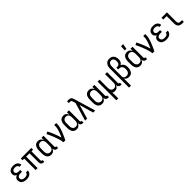

<svg xmlns="http://www.w3.org/2000/svg" viewBox="581 -2939 5339 5339"><g transform="rotate(-45 3250.0 -270.0)"><path d="M247 8Q224 8 200 5Q176 2 153.5 -5.5Q131 -13 110.5 -26.5Q90 -40 76 -59.5Q62 -79 55 -102Q48 -125 48 -149Q48 -170 53.5 -190Q59 -210 72 -226Q85 -242 102.5 -253Q120 -264 139 -271Q123 -278 108.5 -288.5Q94 -299 83 -313.5Q72 -328 68 -345.5Q64 -363 64 -381Q64 -403 70 -425Q76 -447 89 -464.5Q102 -482 120.5 -495Q139 -508 160 -515.5Q181 -523 203 -525.5Q225 -528 247 -528Q269 -528 290.5 -525.5Q312 -523 333 -515.5Q354 -508 372 -495.5Q390 -483 403 -465.5Q416 -448 423 -427Q430 -406 430 -384V-382H352V-383Q352 -401 342.5 -417Q333 -433 317 -442.5Q301 -452 283 -455Q265 -458 247 -458Q229 -458 210.5 -454.5Q192 -451 176 -441.5Q160 -432 151 -415.5Q142 -399 142 -380Q142 -368 146 -356Q150 -344 158.5 -335Q167 -326 178 -320Q189 -314 201 -311Q213 -308 225.5 -306.5Q238 -305 250 -305H306V-235H250Q236 -235 222 -234Q208 -233 194 -229Q180 -225 167.5 -218.5Q155 -212 145 -202Q135 -192 130.5 -178.5Q126 -165 126 -150Q126 -129 136.5 -110Q147 -91 165.5 -80Q184 -69 205 -65.5Q226 -62 247 -62Q268 -62 288 -65Q308 -68 326 -78Q344 -88 356 -105Q368 -122 368 -143H446V-142Q446 -119 438 -96.5Q430 -74 415.5 -55.5Q401 -37 381 -24.5Q361 -12 339 -4.5Q317 3 294 5.5Q271 8 247 8Z M924 8Q903 8 882.5 2.5Q862 -3 846 -17Q830 -31 823 -51.5Q816 -72 816 -93V-450H684V0H607V-450H543V-520H957V-450H893V-93Q893 -87 895 -81Q897 -75 901.5 -70.5Q906 -66 912 -64Q918 -62 924 -62H940V8Z M1219 8Q1194 8 1169.5 1Q1145 -6 1125 -21Q1105 -36 1091.5 -57Q1078 -78 1070 -101.5Q1062 -125 1059 -150Q1056 -175 1056 -200V-320Q1056 -345 1059 -370Q1062 -395 1070 -418.5Q1078 -442 1091.5 -463Q1105 -484 1125 -499Q1145 -514 1169.5 -521Q1194 -528 1219 -528Q1242 -528 1264.5 -522Q1287 -516 1305.5 -502.5Q1324 -489 1337 -469.5Q1350 -450 1358 -429V-520H1436V-93Q1436 -87 1438 -81Q1440 -75 1444.5 -70.5Q1449 -66 1455 -64Q1461 -62 1467 -62H1482V8H1467Q1446 8 1425.5 2.5Q1405 -3 1389 -16.5Q1373 -30 1365.5 -50Q1358 -70 1358 -91Q1350 -70 1337 -50.5Q1324 -31 1305.5 -17.5Q1287 -4 1264.5 2Q1242 8 1219 8ZM1249 -62Q1266 -62 1282.5 -66Q1299 -70 1312 -80Q1325 -90 1334.5 -104.5Q1344 -119 1349 -134.5Q1354 -150 1356 -166.5Q1358 -183 1358 -200V-320Q1358 -337 1356 -353.5Q1354 -370 1349 -385.5Q1344 -401 1334.5 -415.5Q1325 -430 1312 -440Q1299 -450 1282.5 -454Q1266 -458 1249 -458Q1232 -458 1215.5 -454Q1199 -450 1185 -440.5Q1171 -431 1160.5 -417Q1150 -403 1144 -387Q1138 -371 1136 -354Q1134 -337 1134 -320V-200Q1134 -183 1136 -166Q1138 -149 1144 -133Q1150 -117 1160.5 -103Q1171 -89 1185 -79.5Q1199 -70 1215.5 -66Q1232 -62 1249 -62Z M1699 0Q1699 -33 1691 -65Q1683 -97 1674 -129Q1665 -161 1654.5 -192Q1644 -223 1632.5 -254Q1621 -285 1609 -315.5Q1597 -346 1584 -376Q1571 -406 1556.5 -436Q1542 -466 1527 -495L1595 -528Q1621 -481 1643 -432Q1665 -383 1684.5 -333Q1704 -283 1722 -232.5Q1740 -182 1754 -130Q1766 -157 1778 -184.5Q1790 -212 1800.5 -239.5Q1811 -267 1821 -295Q1831 -323 1839 -351.5Q1847 -380 1852.5 -409Q1858 -438 1858 -468V-520H1936V-468Q1936 -427 1926.5 -386Q1917 -345 1904.5 -305.5Q1892 -266 1877 -227.5Q1862 -189 1845.5 -151Q1829 -113 1812 -75Q1795 -37 1776 0Z M2219 8Q2194 8 2169.5 1Q2145 -6 2125 -21Q2105 -36 2091.5 -57Q2078 -78 2070 -101.5Q2062 -125 2059 -150Q2056 -175 2056 -200V-320Q2056 -345 2059 -370Q2062 -395 2070 -418.5Q2078 -442 2091.5 -463Q2105 -484 2125 -499Q2145 -514 2169.5 -521Q2194 -528 2219 -528Q2242 -528 2264.5 -522Q2287 -516 2305.5 -502.5Q2324 -489 2337 -469.5Q2350 -450 2358 -429V-520H2436V-93Q2436 -87 2438 -81Q2440 -75 2444.5 -70.5Q2449 -66 2455 -64Q2461 -62 2467 -62H2482V8H2467Q2446 8 2425.5 2.5Q2405 -3 2389 -16.5Q2373 -30 2365.5 -50Q2358 -70 2358 -91Q2350 -70 2337 -50.5Q2324 -31 2305.5 -17.5Q2287 -4 2264.5 2Q2242 8 2219 8ZM2249 -62Q2266 -62 2282.5 -66Q2299 -70 2312 -80Q2325 -90 2334.5 -104.5Q2344 -119 2349 -134.5Q2354 -150 2356 -166.5Q2358 -183 2358 -200V-320Q2358 -337 2356 -353.5Q2354 -370 2349 -385.5Q2344 -401 2334.5 -415.5Q2325 -430 2312 -440Q2299 -450 2282.5 -454Q2266 -458 2249 -458Q2232 -458 2215.5 -454Q2199 -450 2185 -440.5Q2171 -431 2160.5 -417Q2150 -403 2144 -387Q2138 -371 2136 -354Q2134 -337 2134 -320V-200Q2134 -183 2136 -166Q2138 -149 2144 -133Q2150 -117 2160.5 -103Q2171 -89 2185 -79.5Q2199 -70 2215.5 -66Q2232 -62 2249 -62Z M2551 0 2710 -535 2687 -614Q2684 -624 2680 -634Q2676 -644 2668.5 -652Q2661 -660 2650 -662.5Q2639 -665 2629 -665H2576V-735H2629Q2651 -735 2673 -731.5Q2695 -728 2713 -715.5Q2731 -703 2741.5 -683.5Q2752 -664 2759 -643Q2760 -640 2760.5 -638Q2761 -636 2762 -633L2949 0H2868L2751 -415L2632 0Z M3219 8Q3194 8 3169.5 1Q3145 -6 3125 -21Q3105 -36 3091.5 -57Q3078 -78 3070 -101.5Q3062 -125 3059 -150Q3056 -175 3056 -200V-320Q3056 -345 3059 -370Q3062 -395 3070 -418.5Q3078 -442 3091.5 -463Q3105 -484 3125 -499Q3145 -514 3169.5 -521Q3194 -528 3219 -528Q3242 -528 3264.5 -522Q3287 -516 3305.5 -502.5Q3324 -489 3337 -469.5Q3350 -450 3358 -429V-520H3436V-93Q3436 -87 3438 -81Q3440 -75 3444.5 -70.5Q3449 -66 3455 -64Q3461 -62 3467 -62H3482V8H3467Q3446 8 3425.5 2.5Q3405 -3 3389 -16.5Q3373 -30 3365.5 -50Q3358 -70 3358 -91Q3350 -70 3337 -50.5Q3324 -31 3305.5 -17.5Q3287 -4 3264.5 2Q3242 8 3219 8ZM3249 -62Q3266 -62 3282.5 -66Q3299 -70 3312 -80Q3325 -90 3334.5 -104.5Q3344 -119 3349 -134.5Q3354 -150 3356 -166.5Q3358 -183 3358 -200V-320Q3358 -337 3356 -353.5Q3354 -370 3349 -385.5Q3344 -401 3334.5 -415.5Q3325 -430 3312 -440Q3299 -450 3282.5 -454Q3266 -458 3249 -458Q3232 -458 3215.5 -454Q3199 -450 3185 -440.5Q3171 -431 3160.5 -417Q3150 -403 3144 -387Q3138 -371 3136 -354Q3134 -337 3134 -320V-200Q3134 -183 3136 -166Q3138 -149 3144 -133Q3150 -117 3160.5 -103Q3171 -89 3185 -79.5Q3199 -70 3215.5 -66Q3232 -62 3249 -62Z M3564 215V-520H3642V-200Q3642 -183 3644 -166.5Q3646 -150 3651 -134.5Q3656 -119 3665.5 -105Q3675 -91 3688 -81Q3701 -71 3717 -66.5Q3733 -62 3750 -62Q3767 -62 3783 -66.5Q3799 -71 3812 -81Q3825 -91 3834.5 -105Q3844 -119 3849 -134.5Q3854 -150 3856 -166.5Q3858 -183 3858 -200V-520H3936V-93Q3936 -87 3938 -81Q3940 -75 3944.5 -70.5Q3949 -66 3955 -64Q3961 -62 3967 -62H3982V8H3967Q3946 8 3925.5 2.5Q3905 -3 3889 -16.5Q3873 -30 3865.5 -50Q3858 -70 3858 -91Q3850 -70 3837 -51Q3824 -32 3805.5 -18Q3787 -4 3764.5 2Q3742 8 3720 8Q3698 8 3677 3Q3656 -2 3638 -14Q3640 16 3641 46.5Q3642 77 3642 107V215Z M4064 215V-535Q4064 -561 4067.5 -587Q4071 -613 4080.5 -637Q4090 -661 4106 -682Q4122 -703 4143.5 -717Q4165 -731 4191 -737Q4217 -743 4243 -743Q4268 -743 4292.5 -738Q4317 -733 4338.5 -720Q4360 -707 4376.5 -687.5Q4393 -668 4402.5 -645Q4412 -622 4416 -597Q4420 -572 4420 -547Q4420 -524 4416.5 -501Q4413 -478 4403 -457.5Q4393 -437 4376.5 -420Q4360 -403 4340 -392Q4366 -381 4387.5 -361.5Q4409 -342 4422 -317Q4435 -292 4439.5 -264Q4444 -236 4444 -208Q4444 -182 4441 -156.5Q4438 -131 4430 -106.5Q4422 -82 4408 -60Q4394 -38 4374 -22Q4354 -6 4328.5 1Q4303 8 4277 8Q4257 8 4237 4Q4217 0 4198.5 -9Q4180 -18 4165.5 -32.5Q4151 -47 4142 -65V215ZM4247 -62Q4265 -62 4283 -66Q4301 -70 4315.5 -81Q4330 -92 4340 -107.5Q4350 -123 4356 -140Q4362 -157 4364 -175Q4366 -193 4366 -211Q4366 -229 4364 -246.5Q4362 -264 4356 -280.5Q4350 -297 4340 -311.5Q4330 -326 4316 -336Q4302 -346 4285 -350.5Q4268 -355 4250 -355H4207V-425H4250Q4271 -425 4291 -435Q4311 -445 4322.5 -463Q4334 -481 4338 -502.5Q4342 -524 4342 -545Q4342 -568 4337.5 -591Q4333 -614 4320.5 -633Q4308 -652 4287 -662.5Q4266 -673 4243 -673Q4227 -673 4211 -668Q4195 -663 4183 -652.5Q4171 -642 4162.5 -628Q4154 -614 4149.5 -598.5Q4145 -583 4143.5 -567Q4142 -551 4142 -535V-142Q4143 -123 4152 -106.5Q4161 -90 4176.5 -80Q4192 -70 4210 -66Q4228 -62 4247 -62Z M4710 -600 4721 -755H4804L4777 -600ZM4719 8Q4694 8 4669.5 1Q4645 -6 4625 -21Q4605 -36 4591.5 -57Q4578 -78 4570 -101.5Q4562 -125 4559 -150Q4556 -175 4556 -200V-320Q4556 -345 4559 -370Q4562 -395 4570 -418.5Q4578 -442 4591.5 -463Q4605 -484 4625 -499Q4645 -514 4669.5 -521Q4694 -528 4719 -528Q4742 -528 4764.5 -522Q4787 -516 4805.5 -502.5Q4824 -489 4837 -469.5Q4850 -450 4858 -429V-520H4936V-93Q4936 -87 4938 -81Q4940 -75 4944.5 -70.5Q4949 -66 4955 -64Q4961 -62 4967 -62H4982V8H4967Q4946 8 4925.5 2.5Q4905 -3 4889 -16.5Q4873 -30 4865.5 -50Q4858 -70 4858 -91Q4850 -70 4837 -50.5Q4824 -31 4805.5 -17.5Q4787 -4 4764.5 2Q4742 8 4719 8ZM4749 -62Q4766 -62 4782.5 -66Q4799 -70 4812 -80Q4825 -90 4834.5 -104.5Q4844 -119 4849 -134.5Q4854 -150 4856 -166.5Q4858 -183 4858 -200V-320Q4858 -337 4856 -353.5Q4854 -370 4849 -385.5Q4844 -401 4834.5 -415.5Q4825 -430 4812 -440Q4799 -450 4782.5 -454Q4766 -458 4749 -458Q4732 -458 4715.5 -454Q4699 -450 4685 -440.5Q4671 -431 4660.5 -417Q4650 -403 4644 -387Q4638 -371 4636 -354Q4634 -337 4634 -320V-200Q4634 -183 4636 -166Q4638 -149 4644 -133Q4650 -117 4660.5 -103Q4671 -89 4685 -79.5Q4699 -70 4715.5 -66Q4732 -62 4749 -62Z M5199 0Q5199 -33 5191 -65Q5183 -97 5174 -129Q5165 -161 5154.5 -192Q5144 -223 5132.5 -254Q5121 -285 5109 -315.5Q5097 -346 5084 -376Q5071 -406 5056.5 -436Q5042 -466 5027 -495L5095 -528Q5121 -481 5143 -432Q5165 -383 5184.5 -333Q5204 -283 5222 -232.5Q5240 -182 5254 -130Q5266 -157 5278 -184.5Q5290 -212 5300.5 -239.5Q5311 -267 5321 -295Q5331 -323 5339 -351.5Q5347 -380 5352.5 -409Q5358 -438 5358 -468V-520H5436V-468Q5436 -427 5426.5 -386Q5417 -345 5404.5 -305.5Q5392 -266 5377 -227.5Q5362 -189 5345.5 -151Q5329 -113 5312 -75Q5295 -37 5276 0Z M5747 8Q5724 8 5700 5Q5676 2 5653.5 -5.5Q5631 -13 5610.5 -26.5Q5590 -40 5576 -59.5Q5562 -79 5555 -102Q5548 -125 5548 -149Q5548 -170 5553.5 -190Q5559 -210 5572 -226Q5585 -242 5602.5 -253Q5620 -264 5639 -271Q5623 -278 5608.5 -288.5Q5594 -299 5583 -313.5Q5572 -328 5568 -345.5Q5564 -363 5564 -381Q5564 -403 5570 -425Q5576 -447 5589 -464.5Q5602 -482 5620.5 -495Q5639 -508 5660 -515.5Q5681 -523 5703 -525.5Q5725 -528 5747 -528Q5769 -528 5790.5 -525.5Q5812 -523 5833 -515.5Q5854 -508 5872 -495.5Q5890 -483 5903 -465.5Q5916 -448 5923 -427Q5930 -406 5930 -384V-382H5852V-383Q5852 -401 5842.5 -417Q5833 -433 5817 -442.5Q5801 -452 5783 -455Q5765 -458 5747 -458Q5729 -458 5710.5 -454.5Q5692 -451 5676 -441.5Q5660 -432 5651 -415.5Q5642 -399 5642 -380Q5642 -368 5646 -356Q5650 -344 5658.5 -335Q5667 -326 5678 -320Q5689 -314 5701 -311Q5713 -308 5725.5 -306.5Q5738 -305 5750 -305H5806V-235H5750Q5736 -235 5722 -234Q5708 -233 5694 -229Q5680 -225 5667.5 -218.5Q5655 -212 5645 -202Q5635 -192 5630.5 -178.5Q5626 -165 5626 -150Q5626 -129 5636.5 -110Q5647 -91 5665.5 -80Q5684 -69 5705 -65.5Q5726 -62 5747 -62Q5768 -62 5788 -65Q5808 -68 5826 -78Q5844 -88 5856 -105Q5868 -122 5868 -143H5946V-142Q5946 -119 5938 -96.5Q5930 -74 5915.5 -55.5Q5901 -37 5881 -24.5Q5861 -12 5839 -4.5Q5817 3 5794 5.5Q5771 8 5747 8Z M6366 0Q6345 0 6324.5 -3.5Q6304 -7 6285 -16Q6266 -25 6251.5 -40Q6237 -55 6227.5 -74Q6218 -93 6214.5 -113.5Q6211 -134 6211 -155V-450H6075V-520H6289V-155Q6289 -138 6293 -122Q6297 -106 6307.5 -93.5Q6318 -81 6334 -75.5Q6350 -70 6366 -70H6434V0Z"/></g></svg>

Font: Iosevka SS18
Style: Regular
Weight: 400
Monospace: yes
Designer: Belleve Invis
Foundry: Belleve Invis
Version: Version 25.1.1; ttfautohint (v1.8.4)